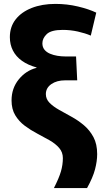

<svg xmlns="http://www.w3.org/2000/svg" viewBox="-20 -760 541 984"><path d="M256.2 204Q282.7 152 292.4 118.2Q302.2 84.3 302.2 50.3Q302.2 20.2 283.2 -1.8Q264.2 -23.7 234.3 -40.8Q204.5 -57.8 170.7 -75.5Q136.8 -93.2 107 -115.5Q77.2 -137.8 58.2 -169.2Q39.2 -200.5 39.2 -245.3Q39.2 -307.7 76.1 -353.1Q113 -398.5 167.2 -412.3V-414.3Q123 -426.5 92.4 -448.4Q61.8 -470.3 46.2 -501Q30.5 -531.7 30.5 -569.7Q30.5 -622.3 60 -660.3Q89.5 -698.3 142.5 -719.2Q195.5 -740 263.8 -740Q323.8 -740 379.5 -726.7Q435.2 -713.5 473.3 -695.2L445.3 -577.5Q417.3 -589.7 379.2 -598.3Q341 -606.8 301.5 -606.8Q242.3 -606.8 219.7 -585.3Q197.2 -563.7 197.2 -538Q197.2 -518.5 207.8 -505.4Q218.5 -492.3 236.2 -484.8Q253.8 -477.3 274.2 -474Q294.7 -470.7 314.2 -470.7H369.8L375.7 -348.3H313.8Q270.8 -348.3 242.9 -328.8Q215 -309.2 215 -277.8Q215 -252.2 234 -233Q253 -213.8 282.8 -197.1Q312.7 -180.3 346.5 -161.7Q380.3 -143.2 410.2 -118Q440 -92.8 459 -57.2Q478 -21.7 478 29.7Q478 66 467 108Q456 150 426 204Z"/></svg>

Font: Murecho Thin
Style: Regular
Weight: 100
Designer: Neil Summerour
Foundry: Positype
Version: Version 1.010